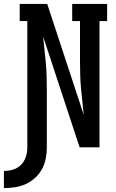

<svg xmlns="http://www.w3.org/2000/svg" viewBox="-75 -755 595 984"><path d="M-55 209V121Q-39 121 -23 118Q-7 115 7.5 108Q22 101 33.5 89Q45 77 52 62.5Q59 48 62 32Q65 16 65 0Q65 -162 65 -323.5Q65 -485 65 -647H26V-735H167L354 -167Q351 -201 347 -235.5Q343 -270 340 -304Q337 -338 336 -372.5Q335 -407 335 -441V-647H295V-735H474V-647H435V0H333L146 -568Q149 -534 153 -499.5Q157 -465 160 -431Q163 -397 164 -362.5Q165 -328 165 -294V0Q165 29 159.5 57.5Q154 86 140.5 111Q127 136 105.5 156Q84 176 57.5 188Q31 200 2.5 204.5Q-26 209 -55 209Z"/></svg>

Font: Iosevka Slab Semibold
Style: Regular
Weight: 600
Monospace: yes
Designer: Belleve Invis
Foundry: Belleve Invis
Version: Version 11.1.1; ttfautohint (v1.8.3)